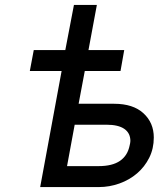

<svg xmlns="http://www.w3.org/2000/svg" viewBox="-20 -759 644 779"><path d="M230 -471H101L117 -556H245L280 -739H373L339 -556H484L469 -471H324L299 -338H443Q520 -338 562 -299.5Q604 -261 604 -201Q604 -156 585.5 -119Q567 -82 536 -55.5Q505 -29 464.5 -14.5Q424 0 381 0H143ZM380 -85Q436 -85 467 -106.5Q498 -128 506 -169Q507 -174 508 -178Q509 -182 509 -187Q509 -219 484.5 -236Q460 -253 412 -253H283L252 -85Z"/></svg>

Font: Involve Medium Oblique
Style: Italic
Weight: 500
Italic angle: -10.5°
Designer: Stefan Peev
Foundry: Context Ltd.
Version: Version 1.001